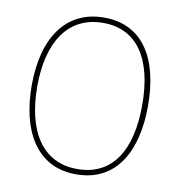

<svg xmlns="http://www.w3.org/2000/svg" viewBox="-82 -800 829 886"><g transform="rotate(10 332.5 -357.5)"><path d="M605 -358C605 -583 515 -725 336 -725C158 -725 60 -584 60 -359C60 -154 142 10 332 10C524 10 605 -151 605 -358ZM86 -359C86 -563 168 -700 336 -700C493 -700 578 -576 578 -358C578 -148 500 -15 333 -15C168 -15 86 -152 86 -359Z"/></g></svg>

Font: Noto Sans Sinhala SemiCondensed Thin
Style: Regular
Weight: 100
Width: 4
Designer: Jelle Bosma - Monotype Design Team
Foundry: Monotype Imaging Inc.
Version: Version 2.006